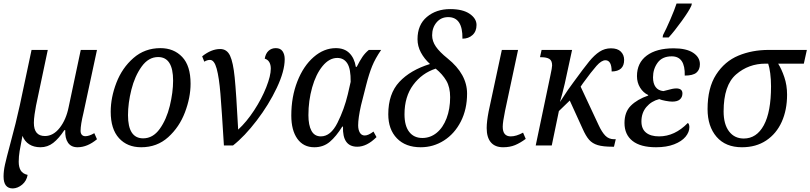

<svg xmlns="http://www.w3.org/2000/svg" viewBox="-26 -816 4546 1077"><path d="M-6 174Q-6 143 2 107Q10 71 31 -7Q65 -132 85 -225L151 -536H242L176 -223Q172 -203 168 -175Q164 -147 164 -127Q164 -53 226 -53Q273 -53 309 -99Q345 -145 359 -215L427 -536H518L442 -182Q426 -116 426 -82Q426 -68 433 -60Q440 -52 453 -52Q474 -52 503 -69L518 -35Q464 10 409 10Q373 10 355.5 -15.5Q338 -41 340 -86H335Q304 -39 272.5 -14.5Q241 10 201 10Q164 10 138 -6.5Q112 -23 100 -54Q89 2 84 32Q79 62 79 91Q79 122 90.5 140.5Q102 159 129 165Q123 199 98.5 219.5Q74 240 46 241Q-6 241 -6 174Z M595 -189Q595 -269 627 -352Q659 -435 722.5 -490.5Q786 -546 874 -546Q949 -546 996 -496.5Q1043 -447 1043 -347Q1043 -269 1011.5 -186Q980 -103 917.5 -46.5Q855 10 766 10Q688 10 641.5 -41Q595 -92 595 -189ZM945 -364Q945 -496 861 -496Q807 -496 768.5 -442.5Q730 -389 711 -313Q692 -237 692 -170Q692 -40 777 -40Q832 -40 870 -93Q908 -146 926.5 -222Q945 -298 945 -364Z M1152 -480Q1136 -480 1120 -470L1108 -500Q1159 -541 1209 -541Q1247 -541 1264.5 -503.5Q1282 -466 1290.5 -381Q1299 -296 1310 -89Q1357 -132 1399.5 -197Q1442 -262 1467.5 -326.5Q1493 -391 1493 -431Q1493 -453 1484.5 -467.5Q1476 -482 1459 -487Q1464 -516 1480.5 -531Q1497 -546 1521 -546Q1547 -546 1559 -528.5Q1571 -511 1571 -484Q1571 -417 1526.5 -323Q1482 -229 1414 -140Q1346 -51 1281 0H1230Q1218 -198 1210.5 -289.5Q1203 -381 1189.5 -430.5Q1176 -480 1152 -480Z M1608 -168Q1608 -273 1642 -359.5Q1676 -446 1733.5 -496Q1791 -546 1858 -546Q1906 -546 1934 -518Q1962 -490 1970 -441H1975Q1992 -475 2007 -497Q2022 -519 2043 -536H2112Q2079 -488 2061.5 -445Q2044 -402 2028 -339L1999 -225Q1983 -153 1983 -113Q1983 -88 1992.5 -72Q2002 -56 2020 -56Q2040 -56 2069 -78L2086 -47Q2032 7 1978 7Q1894 7 1898 -106H1894Q1860 -51 1824 -20.5Q1788 10 1737 10Q1676 10 1642 -37.5Q1608 -85 1608 -168ZM1925 -287 1941 -357Q1942 -429 1922.5 -460Q1903 -491 1866 -491Q1821 -491 1783.5 -445.5Q1746 -400 1725 -325.5Q1704 -251 1704 -170Q1704 -114 1721 -82.5Q1738 -51 1774 -51Q1829 -51 1867 -127Q1905 -203 1925 -287Z M2152 -175Q2152 -290 2214 -356.5Q2276 -423 2386 -457Q2354 -486 2335 -521.5Q2316 -557 2316 -596Q2316 -677 2368.5 -721Q2421 -765 2499 -765Q2570 -765 2608.5 -738.5Q2647 -712 2647 -676Q2647 -640 2624.5 -619.5Q2602 -599 2568 -599Q2570 -720 2488 -720Q2448 -720 2423 -690.5Q2398 -661 2398 -618Q2398 -585 2419 -554.5Q2440 -524 2485 -488Q2594 -400 2594 -291Q2594 -203 2559 -134.5Q2524 -66 2464.5 -28Q2405 10 2334 10Q2249 10 2200.5 -40Q2152 -90 2152 -175ZM2499 -271Q2499 -327 2477.5 -363.5Q2456 -400 2418 -431Q2341 -406 2292 -340Q2243 -274 2243 -175Q2243 -110 2269.5 -76Q2296 -42 2343 -42Q2388 -42 2423.5 -71Q2459 -100 2479 -152.5Q2499 -205 2499 -271Z M2704 -98Q2704 -134 2715 -191L2789 -536H2880L2807 -194Q2794 -131 2794 -105Q2794 -51 2839 -51Q2870 -51 2908 -72L2923 -37Q2892 -14 2863 -2Q2834 10 2796 10Q2751 10 2727.5 -17.5Q2704 -45 2704 -98Z M3244 -349Q3240 -343 3236.5 -338Q3233 -333 3231 -330L3332 -114Q3350 -75 3369.5 -55Q3389 -35 3419 -35H3428L3418 7H3409Q3357 7 3327 -2Q3297 -11 3278.5 -32Q3260 -53 3242 -94L3170 -252L3109 -193L3069 0H2979L3061 -391Q3071 -437 3071 -449Q3071 -476 3055.5 -485.5Q3040 -495 3011 -495H3003L3012 -536H3183L3142 -347Q3127 -283 3115 -244L3160 -312L3191 -355Q3250 -436 3279 -471.5Q3308 -507 3337 -526Q3366 -545 3401 -545Q3438 -545 3456.5 -526.5Q3475 -508 3475 -480Q3475 -416 3405 -415Q3405 -478 3370 -478Q3348 -478 3320 -446.5Q3292 -415 3244 -349Z M3477 -126Q3477 -188 3513 -223.5Q3549 -259 3610 -280V-283Q3582 -296 3564.5 -324.5Q3547 -353 3547 -389Q3547 -463 3601.5 -504Q3656 -545 3753 -545Q3824 -545 3862 -520Q3900 -495 3900 -456Q3900 -425 3880.5 -408.5Q3861 -392 3815 -392Q3818 -500 3742 -500Q3689 -500 3663 -464.5Q3637 -429 3637 -382Q3637 -348 3651.5 -328Q3666 -308 3695 -305L3715 -310Q3749 -320 3767 -320Q3802 -320 3802 -292Q3802 -271 3788 -258.5Q3774 -246 3745 -246Q3730 -246 3706.5 -250.5Q3683 -255 3672 -260Q3628 -249 3600 -216Q3572 -183 3572 -135Q3572 -93 3598 -72Q3624 -51 3671 -51Q3759 -51 3832 -126Q3836 -125 3838.5 -118Q3841 -111 3841 -103Q3841 -75 3819.5 -49Q3798 -23 3755.5 -6.5Q3713 10 3654 10Q3567 10 3522 -25.5Q3477 -61 3477 -126ZM3693 -619Q3711 -653 3734.5 -707.5Q3758 -762 3769 -796H3855L3852 -784Q3840 -756 3798.5 -698.5Q3757 -641 3725 -606H3691Z M3943 -204Q3943 -323 3991 -397.5Q4039 -472 4116 -504Q4193 -536 4286 -536H4500L4483 -459H4339Q4358 -429 4373.5 -383.5Q4389 -338 4389 -285Q4389 -199 4359 -132.5Q4329 -66 4272 -28Q4215 10 4136 10Q4044 10 3993.5 -48.5Q3943 -107 3943 -204ZM4299 -332Q4299 -371 4294.5 -405Q4290 -439 4283 -459H4268Q4173 -459 4103 -398.5Q4033 -338 4033 -191Q4033 -119 4063.5 -79Q4094 -39 4146 -39Q4218 -39 4258.5 -113.5Q4299 -188 4299 -332Z"/></svg>

Font: Noto Serif Narrow
Style: Italic
Weight: 400
Width: 4
Italic angle: -12°
Designer: Monotype Design Team
Foundry: Monotype Imaging Inc.
Version: Version 1.001